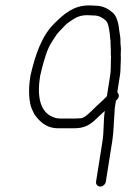

<svg xmlns="http://www.w3.org/2000/svg" viewBox="-20 -545 480 708"><path d="M374.1 -190C363.2 -179.3 358.9 -174.3 347 -164C333.4 -152.3 319.8 -137 305.8 -125C297.8 -118.1 287.4 -109 277.3 -109C271.2 -108.3 265.1 -108 259.1 -108H200.1C194.8 -108 189.2 -108.8 183.5 -110.5C126.9 -127 115.9 -188.8 127.8 -264C132 -281.7 136 -300.2 141.2 -317L149.3 -343C154.9 -360.9 163.3 -378.7 173.4 -394L189.2 -418C195 -425.3 200.7 -431.7 206.2 -437C218.8 -449.9 223.4 -456.5 236.6 -465C256.2 -478.1 271.1 -489 301.5 -489C309.5 -489 317.4 -488.7 325.3 -488C346.1 -488 358.4 -478.9 369.4 -470C379.7 -461.3 382.5 -436.5 384.7 -421L386.5 -401C387.8 -396.3 388.1 -392 387.5 -388L388.3 -368C389.5 -358.5 387.6 -346.9 389.4 -337L388.8 -321C388.1 -304.5 389.5 -287 386.4 -268ZM425.9 -359C426.5 -370.6 423.9 -380.8 424.1 -392C425 -406.9 421.7 -415.9 420.1 -430C417.7 -455.7 411.6 -485.4 395 -499C380.6 -511.3 360.7 -524 332 -524C324.1 -524.7 315.8 -525 307.2 -525C249.7 -525 215 -492 183 -461C135.1 -416.1 110.4 -345.2 92 -265C85.8 -225.8 85.7 -190.8 91.7 -162C94.3 -147 101.2 -135.7 106.6 -124C123.9 -99.3 148.9 -72 194.4 -72H253.4C287.6 -72 307 -82 327.8 -100L349 -120C355.3 -126 361.1 -131.3 366.5 -136C360.6 -98.7 364 -63 358 -25L334.2 125C332.7 134.5 340.2 143 349.9 143C359.5 143 368.7 134.5 370.2 125L394 -25C399.5 -60.2 399.2 -91.8 402 -126L403.4 -148C404.8 -156.7 406.2 -165.3 407.6 -174C412.3 -178.1 416.9 -182.3 418 -189.5C419.1 -196.7 415.9 -200.9 412.5 -205L422.4 -268C424.8 -282.5 424.2 -295.7 424.8 -308L425.6 -326C425.8 -331.3 425.7 -336.7 425.2 -342C426 -347.3 425 -353.7 425.9 -359Z"/></svg>

Font: CiSf OpenHand
Style: Obl
Weight: 400
Foundry: Cannot Into Space Fonts
Version: Version 0.7892